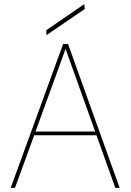

<svg xmlns="http://www.w3.org/2000/svg" viewBox="-20 -914 635 934"><path d="M32 0 287 -700H311L562 0H541L299 -676L53 0ZM131 -256 140 -274H456L465 -256ZM206 -743 205 -767 390 -894 392 -870Z"/></svg>

Font: DM Sans 20pt Thin
Style: Regular
Weight: 250
Version: Version 4.004;gftools[0.9.30]